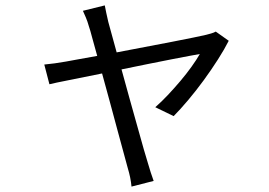

<svg xmlns="http://www.w3.org/2000/svg" viewBox="-20 -605 996 711"><path d="M827 -454Q812 -424 787.5 -385.5Q763 -347 734.5 -308Q706 -269 676.5 -234Q647 -199 623 -175L555 -208Q578 -228 601.5 -253Q625 -278 647.5 -304.5Q670 -331 689 -357.5Q708 -384 720 -405Q712 -404 684 -398.5Q656 -393 616 -385.5Q576 -378 528 -368Q480 -358 430 -348Q444 -296 459.5 -241Q475 -186 488.5 -137.5Q502 -89 512.5 -52Q523 -15 528 0Q532 14 538 33Q544 52 549 65L467 86Q464 53 453 17Q449 1 438.5 -36.5Q428 -74 415 -123Q402 -172 387 -227Q372 -282 358 -333Q290 -319 236.5 -308.5Q183 -298 163 -293L144 -366Q164 -368 183 -370.5Q202 -373 224 -377Q234 -379 265 -384.5Q296 -390 340 -398Q329 -436 321.5 -465Q314 -494 309 -508Q304 -526 298 -540Q292 -554 287 -565L368 -585Q370 -573 373.5 -557.5Q377 -542 381 -524L412 -411Q463 -421 516.5 -431Q570 -441 616 -450Q662 -459 696.5 -466Q731 -473 743 -476Q751 -478 761.5 -481Q772 -484 779 -488Z"/></svg>

Font: Kinto Sans
Style: Regular
Weight: 400
Designer: Authors: Ryoko NISHIZUKA  (kana & ideographs); Paul D. Hunt (Latin, Greek & Cyrillic); Wenlong ZHANG  (bopomofo); Sandol
Foundry: Adobe Systems Incorporated, ookami Inc.
Version: Version 0.001